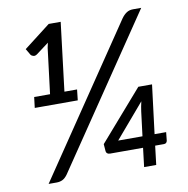

<svg xmlns="http://www.w3.org/2000/svg" viewBox="-80 -796 859 875"><g transform="rotate(-10 349.5 -359.0)"><path d="M73 0ZM163.5 -28Q152 -12 139.8 -6Q127.5 0 112.5 0H75L538 -684.5Q549 -700 561.8 -708.5Q574.5 -717 592 -717H630ZM79 -401.5H152.5L178.5 -612L183.5 -634.5L125.5 -591Q115.5 -584 107.2 -586.8Q99 -589.5 96 -594L79 -623L202 -718H257.5L219 -401.5H277.5L272 -352H73ZM590 -139.5H643.5L639.5 -100.5Q638.5 -95 634.8 -91.2Q631 -87.5 624 -87.5H583.5L573 0H517L527.5 -87.5H375.5Q366.5 -87.5 361.8 -91.5Q357 -95.5 356.5 -102L354 -135L554.5 -365H618ZM548 -252Q550.5 -272 556.5 -297.5L421.5 -139.5H534Z"/></g></svg>

Font: Lato Medium
Style: Italic
Weight: 500
Italic angle: -7°
Designer: Lukasz Dziedzic
Foundry: tyPoland Lukasz Dziedzic
Version: Version 2.006; 2014-01-15